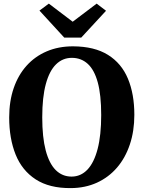

<svg xmlns="http://www.w3.org/2000/svg" viewBox="-20 -1002 773 1034"><path d="M361.5 11Q246 12 172.2 -36Q98.5 -84 64 -170Q29.5 -256 29.5 -369.5Q29.5 -457 53.8 -527.5Q78 -598 123.2 -648.2Q168.5 -698.5 231.8 -725.5Q295 -752.5 373 -752.5Q488.5 -752 561.5 -706.5Q634.5 -661 669 -578.2Q703.5 -495.5 703.5 -383.5Q703.5 -296 679.2 -223.8Q655 -151.5 610 -99.2Q565 -47 502 -18.2Q439 10.5 361.5 11ZM365.5 -51Q415 -51 450.8 -88.5Q486.5 -126 505.8 -200Q525 -274 525 -382.5Q525 -490.5 506.5 -558.2Q488 -626 452.5 -658.2Q417 -690.5 367 -690.5Q317.5 -690.5 281.8 -655.5Q246 -620.5 226.8 -549.5Q207.5 -478.5 207.5 -370Q207.5 -262.5 226.2 -191.8Q245 -121 280.2 -86Q315.5 -51 365.5 -51ZM326 -799.5 192.5 -945 243 -982.5 371.5 -885 500.5 -982.5 551 -944 417.5 -799.5Z"/></svg>

Font: Merriweather 24pt ExtraBold
Style: Regular
Weight: 800
Version: Version 2.100